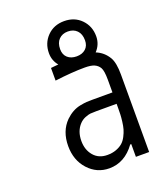

<svg xmlns="http://www.w3.org/2000/svg" viewBox="-161 -1010 989 1134"><g transform="rotate(-20 333.5 -443.5)"><path d="M296.9 -750Q296.9 -715.5 318.4 -696.3Q339.8 -677.1 375 -677.1Q410.2 -677.1 431.6 -696.3Q453.1 -715.5 453.1 -750Q453.1 -789.7 431.6 -811.5Q410.2 -833.3 375 -833.3Q339.8 -833.3 318.4 -811.5Q296.9 -789.7 296.9 -750ZM523.4 -750Q523.4 -698.6 487.6 -660.8Q536.5 -641.3 563.8 -594.4Q583.3 -559.9 583.3 -487.6V0H500V-80.1H493.5Q427.7 10.4 330.7 10.4Q252.6 10.4 199.2 -48.2Q145.8 -106.8 145.8 -196Q145.8 -289.7 203.1 -347Q224 -367.2 247.4 -380.2Q270.8 -393.2 296.5 -398.1Q322.3 -403 336.9 -404Q351.6 -404.9 373.7 -404.9H500V-484.4Q500 -541 488.3 -561.2Q477.2 -580.1 456.7 -589.5Q436.2 -599 395.8 -599Q317.7 -599 208.3 -585.3V-664.7Q214.8 -665.4 230.8 -667Q246.7 -668.6 255.9 -669.3Q226.6 -704.4 226.6 -750Q226.6 -813.2 268.2 -855.8Q309.9 -898.4 375 -898.4Q440.1 -898.4 481.8 -855.8Q523.4 -813.2 523.4 -750ZM500 -333.3H372.4Q348.3 -333.3 335 -332Q321.6 -330.7 301.4 -322.6Q281.2 -314.5 265.6 -298.2Q229.2 -259.8 229.2 -197.3Q229.2 -141.9 260.7 -104.8Q292.3 -67.7 346.4 -67.7Q377.6 -67.7 402 -76.8Q426.4 -85.9 442.4 -99.6Q458.3 -113.3 469.7 -135.4Q481.1 -157.6 486.7 -176.8Q492.2 -196 495.4 -222.7Q498.7 -249.3 499.3 -266.3Q500 -283.2 500 -306.6Z"/></g></svg>

Font: TypoPRO Monoid
Style: Regular
Weight: 400
Width: 4
Monospace: yes
Designer: Andreas Larsen (@larsenwork)
Version: Version 0.61